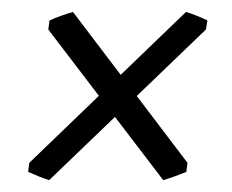

<svg xmlns="http://www.w3.org/2000/svg" viewBox="-20 -412 386 320"><path d="M290.5 -125.5Q282.2 -122.1 270.8 -117.9Q259.3 -113.8 252 -111.8L60.5 -362.8L62.5 -377.9Q70.8 -381.8 81.8 -385.7Q92.8 -389.6 101.6 -392.1L292.5 -140.6ZM26.9 -125.5 28.8 -140.6 290 -392.1Q298.3 -389.6 308.1 -385.7Q317.9 -381.8 325.7 -377.9L323.2 -362.8L62 -111.8Q55.2 -113.8 44.9 -117.9Q34.7 -122.1 26.9 -125.5Z"/></svg>

Font: Dai Banna SIL Light
Style: Italic
Weight: 300
Italic angle: -11°
Designer: Victor Gaultney
Foundry: SIL International
Version: Version 4.000